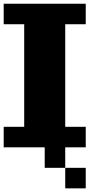

<svg xmlns="http://www.w3.org/2000/svg" viewBox="-20 -798 596 1040"><path d="M444.4 222.2H333.3V111.1H444.4ZM222.2 0H0V-111.1H111.1V-666.7H0V-777.8H444.4V-666.7H333.3V-111.1H444.4V0H333.3V111.1H222.2Z"/></svg>

Font: Pixeloid Sans
Style: Bold
Weight: 700
Monospace: yes
Designer: GGBot
Version: 0.3